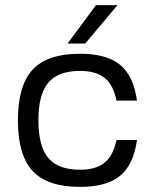

<svg xmlns="http://www.w3.org/2000/svg" viewBox="-20 -720 605 750"><path d="M435 -173H515Q502 -77 449.5 -33.5Q397 10 293 10Q165 10 107.5 -52Q50 -114 50 -250Q50 -386 107.5 -448Q165 -510 293 -510Q397 -510 449.5 -466.5Q502 -423 515 -327H435Q423 -388 389 -415.5Q355 -443 293 -443Q207 -443 168.5 -397Q130 -351 130 -250Q130 -149 168.5 -103Q207 -57 293 -57Q355 -57 388.5 -84.5Q422 -112 435 -173ZM244 -550 355 -700H439L313 -550Z"/></svg>

Font: Fivo Sans Modern
Style: Regular
Weight: 400
Designer: Alexander Slobzheninov
Foundry: Alexander Slobzheninov
Version: 1.0